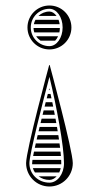

<svg xmlns="http://www.w3.org/2000/svg" viewBox="-20 -440 360 699"><path d="M202.9 158C203 156.7 203 155.3 203 154C203 150.3 202.9 146.3 202.7 142H98.2C97.4 147.3 97 151.4 97 154C97 155.3 97 156.7 97.1 158ZM201.1 172H99.6C101.4 177.8 104 183.1 107.3 188H195.6C197.9 183.2 199.8 177.8 201.1 172ZM186.2 202H120.6C131.3 210.2 145 215 160 215C169.3 215 178.6 210.3 186.2 202ZM100.6 128H201.8C201.4 122.9 200.9 117.6 200.3 112H103.8C102.6 117.8 101.5 123.1 100.6 128ZM113.4 68H194.8C194 62.8 193.2 57.4 192.4 52H117.1C115.8 57.5 114.6 62.8 113.4 68ZM110.3 82C109 87.5 107.8 92.9 106.7 98H198.8C198.2 92.8 197.5 87.5 196.7 82ZM127.6 8H185C184.1 2.7 183.1 -2.6 182.1 -8H131.5C130.2 -2.6 128.9 2.7 127.6 8ZM124.2 22C122.9 27.4 121.6 32.7 120.4 38H190.1C189.3 32.7 188.4 27.4 187.4 22ZM134.9 -22H179.5C178.5 -27.3 177.5 -32.7 176.4 -38H138.9C137.6 -32.7 136.2 -27.3 134.9 -22ZM150 -82H167.4C166.3 -87.4 165.2 -92.7 164 -98H154.1C152.7 -92.8 151.4 -87.4 150 -82ZM146.4 -68C145.1 -62.7 143.7 -57.4 142.4 -52H173.6C172.6 -57.3 171.5 -62.7 170.4 -68ZM157.7 -112H160.9C160.4 -114.2 159.9 -116.5 159.4 -118.7C158.9 -116.5 158.3 -114.3 157.7 -112ZM160 -398C144.5 -398 130.4 -391.9 120 -382H185.9C178.6 -392.2 169.1 -398 160 -398ZM109.2 -368C106.5 -363.1 104.4 -357.7 103.2 -352H197.2C196.4 -357.8 195 -363.1 193.2 -368ZM198 -338H102C102.2 -332.4 103.2 -327.1 104.9 -322H196.1C197.2 -327 197.9 -332.3 198 -338ZM191.5 -308H111.6C115.8 -301.7 121.2 -296.3 127.5 -292H180.8C185 -296.2 188.7 -301.6 191.5 -308ZM80 -340C80 -295.8 115.8 -260 160 -260C204.2 -260 240 -295.8 240 -340C240 -384.2 204.2 -420 160 -420C115.8 -420 80 -384.2 80 -340ZM245 154C245 107 161 -203 161 -203H159C159 -203 75 107 75 154C75 201 113 239 160 239C207 239 245 201 245 154ZM92 -340C92 -377.5 122.5 -408 160 -408C186.5 -408 208 -377.5 208 -340C208 -302.5 186.5 -272 160 -272C122.5 -272 92 -302.5 92 -340ZM213 154C213 193.2 189.3 225 160 225C119.6 225 87 194.4 87 154C87 121.9 137.3 -74.7 160 -160.3C186.4 -50.6 213 92 213 154Z"/></svg>

Font: SortefaxS02
Style: Medium
Weight: 500
Designer: gluk
Foundry: gluk
Version: Version 0.261